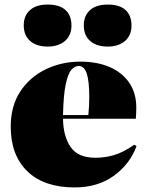

<svg xmlns="http://www.w3.org/2000/svg" viewBox="-20 -807 640 841"><path d="M307 14Q173 14 100 -56.5Q27 -127 27 -252Q27 -343 69 -406.5Q111 -470 180.5 -503.5Q250 -537 332 -537Q406 -537 461 -513Q516 -489 546.5 -444Q577 -399 577 -336Q577 -326 576.5 -314Q576 -302 575 -287H256Q257 -211 289 -163.5Q321 -116 398 -116Q439 -116 479 -127.5Q519 -139 568 -173L578 -167Q549 -88 478.5 -37Q408 14 307 14ZM256 -303H367Q369 -324 370 -343Q371 -362 371 -381Q371 -452 360 -485Q349 -518 325 -518Q308 -518 293 -501.5Q278 -485 268 -438.5Q258 -392 256 -303ZM452 -603Q403 -603 375 -627.5Q347 -652 347 -696Q347 -738 374 -762.5Q401 -787 452 -787Q504 -787 530 -763Q556 -739 556 -695Q556 -652 527.5 -627.5Q499 -603 452 -603ZM189 -603Q140 -603 112 -627.5Q84 -652 84 -696Q84 -738 111 -762.5Q138 -787 189 -787Q241 -787 267 -763Q293 -739 293 -695Q293 -652 264.5 -627.5Q236 -603 189 -603Z"/></svg>

Font: Display Black
Style: Regular
Weight: 900
Designer: Latin by Veronika Burian and Jose Scaglione. Greek by Irene Vlachou. Cyrillic by Vera Evstafieva.
Foundry: TypeTogether
Version: Version 3.002